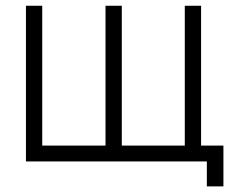

<svg xmlns="http://www.w3.org/2000/svg" viewBox="-20 -560 805 666"><path d="M697.5 86.5H755V-55H677.5V-540H621V-55H402.5V-540H346V-55H126.5V-540H70V0H697.5Z"/></svg>

Font: Eudonet Light
Style: Regular
Weight: 300
Designer: Mikhail Sharanda
Foundry: Mikhail Sharanda
Version: Version 4.503;Glyphs 3.1.2 (3151)